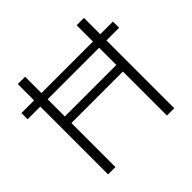

<svg xmlns="http://www.w3.org/2000/svg" viewBox="-175 -945 1073 1073"><g transform="rotate(-45 362.0 -408.0)"><path d="M100 -51H158V-399H565V-51H623V-587H723V-636H623V-765H565V-636H158V-765H100V-636H0V-587H100ZM158 -451V-587H565V-451Z"/></g></svg>

Font: Noto Sans Tamil UI Light
Style: Regular
Weight: 300
Designer: Jelle Bosma - Monotype Design Team
Foundry: Monotype Imaging Inc.
Version: Version 2.004